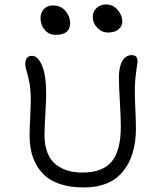

<svg xmlns="http://www.w3.org/2000/svg" viewBox="-20 -866 690 849"><path d="M457 -722.2Q430.2 -722.2 410.2 -743.2Q390.1 -764.2 390.1 -791Q390.1 -814.5 406.7 -830.3Q423.3 -846.2 448.2 -846.2Q480 -846.2 500.5 -822Q521 -797.9 521 -770Q521 -751.5 504.9 -736.8Q488.8 -722.2 457 -722.2ZM226.1 -711.9Q196.8 -711.9 178 -733.4Q159.2 -754.9 159.2 -786.1Q159.2 -809.6 174.1 -825.7Q189 -841.8 212.9 -841.8Q249 -841.8 269.5 -817.9Q290 -793.9 290 -763.2Q290 -711.9 226.1 -711.9ZM351.1 -37.1Q229 -37.1 169.9 -97.9Q110.8 -158.7 110.8 -267.1Q110.8 -296.4 113.5 -349.1Q116.2 -401.9 116.2 -418.9Q116.2 -467.8 110.1 -500Q104 -532.2 97.9 -550.3Q91.8 -568.4 91.8 -583Q91.8 -619.1 122.1 -619.1Q147 -619.1 165.5 -577.1Q184.1 -535.2 184.1 -448.2Q184.1 -422.9 180.4 -360.6Q176.8 -298.3 176.8 -269Q176.8 -224.1 189.7 -191.2Q202.6 -158.2 226.1 -139.4Q249.5 -120.6 278.8 -111.8Q308.1 -103 344.2 -103Q433.6 -103 473.9 -151.6Q514.2 -200.2 514.2 -305.2Q514.2 -349.6 510 -416.7Q505.9 -483.9 505.9 -524.9Q505.9 -570.8 520.8 -596.4Q535.6 -622.1 562 -622.1Q575.2 -622.1 581.5 -616Q587.9 -609.9 587.9 -594.2Q587.9 -586.9 582 -547.9Q576.2 -508.8 576.2 -460.9Q576.2 -434.1 578.6 -380.1Q581.1 -326.2 581.1 -297.9Q581.1 -177.7 523.4 -107.4Q465.8 -37.1 351.1 -37.1Z"/></svg>

Font: Shantell Sans Irregular
Style: Regular
Weight: 300
Designer: Stephen Nixon, Anya Danilova, Shantell Martin
Foundry: Arrow Type
Version: Version 1.006;[9816181b4]